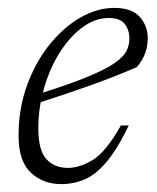

<svg xmlns="http://www.w3.org/2000/svg" viewBox="-20 -456 397 486"><path d="M306 -138.5Q277 -78.5 250 -46.5Q223 -14.5 195 -2.2Q167 10 135 10Q89 10 58 -19Q27 -48 27 -112.5Q27 -182 48.8 -241Q70.5 -300 106 -343.8Q141.5 -387.5 184 -411.8Q226.5 -436 269 -436Q314 -436 334 -413Q354 -390 354 -360Q354 -317 326 -286Q274.5 -263.5 212.5 -241.2Q150.5 -219 83 -197.5Q77 -164.5 77 -132Q77 -74.5 97.8 -52.8Q118.5 -31 151.5 -31Q182.5 -31 215.8 -51.8Q249 -72.5 286 -138.5ZM255 -410.5Q219.5 -410.5 186.2 -385Q153 -359.5 127.2 -316.5Q101.5 -273.5 88.5 -221.5Q162.5 -245 206.2 -263.5Q250 -282 271.8 -297.5Q293.5 -313 300.5 -327.8Q307.5 -342.5 307.5 -358Q307.5 -380 295.8 -395.2Q284 -410.5 255 -410.5Z"/></svg>

Font: Newsreader 16pt Light
Style: Italic
Weight: 300
Italic angle: -17°
Designer: Hugues Gentile
Foundry: Production Type
Version: Version 1.003; ttfautohint (v1.8.3)